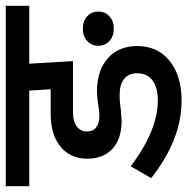

<svg xmlns="http://www.w3.org/2000/svg" viewBox="-22 -676 647 663"><g transform="rotate(-90 301.5 -344.5)"><path d="M-10 -648H613V-567H413L422 -416H244Q214 -416 196.5 -403Q179 -390 179 -368Q179 -347 193 -336Q207 -325 233 -325Q245 -325 252 -326L279 -330Q300 -333 318 -333Q390 -333 432 -295.5Q474 -258 474 -194Q474 -124 423 -82.5Q372 -41 285 -41Q151 -41 18 -146L59 -217Q115 -173 174 -148Q233 -123 285 -123Q331 -123 355.5 -141.5Q380 -160 380 -194Q380 -224 360.5 -239.5Q341 -255 304 -255Q284 -255 273 -253L245 -250L215 -248Q154 -248 119.5 -279.5Q85 -311 85 -366Q85 -425 126.5 -459Q168 -493 238 -493H325L320 -567H-10ZM475 -328Q475 -352 491.5 -367Q508 -382 534 -382Q560 -382 576.5 -367Q593 -352 593 -328Q593 -305 576.5 -290Q560 -275 534 -275Q508 -275 491.5 -290Q475 -305 475 -328Z"/></g></svg>

Font: Madhuban
Style: Regular
Weight: 400
Designer: jaikishan Patel
Foundry: MagicType
Version: Version 1.000